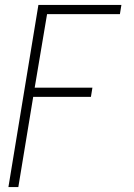

<svg xmlns="http://www.w3.org/2000/svg" viewBox="-20 -550 540 775"><path d="M14 205 135 -530H470L464 -493H170L120 -196H353L347 -159H114L54 205Z"/></svg>

Font: Iosevka Curly XLtObl
Style: Regular
Weight: 200
Italic angle: -9°
Monospace: yes
Designer: Belleve Invis
Foundry: Belleve Invis
Version: Version 11.1.0; ttfautohint (v1.8.3)